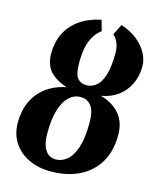

<svg xmlns="http://www.w3.org/2000/svg" viewBox="-122 -904 814 998"><g transform="rotate(15 285.0 -405.0)"><path d="M246 11Q181.5 11 129.5 -13.2Q77.5 -37.5 47.2 -83Q17 -128.5 17 -192Q17 -254 39.8 -303.8Q62.5 -353.5 106.8 -387.2Q151 -421 215 -433.5Q157.5 -451 124.5 -486Q91.5 -521 91.5 -583.5Q91.5 -643 115 -691Q138.5 -739 184.8 -772Q231 -805 299 -819.5L315.5 -762Q280.5 -736.5 262.5 -692.2Q244.5 -648 244.5 -574.5Q244.5 -512.5 262 -491.2Q279.5 -470 310 -470Q340 -470 363.5 -489.5Q387 -509 400.5 -553.2Q414 -597.5 414 -671Q414 -700.5 404.5 -723.8Q395 -747 377.5 -762L406.5 -819.5Q460 -802 495.8 -772.5Q531.5 -743 549.2 -708.5Q567 -674 567 -640.5Q567 -586 546 -543Q525 -500 487.2 -472.5Q449.5 -445 398 -436.5Q464.5 -418 501.2 -374.5Q538 -331 538 -262.5Q538 -174 501 -113Q464 -52 398.2 -20.5Q332.5 11 246 11ZM255.5 -56Q288.5 -56 316.2 -78.8Q344 -101.5 360.8 -152.2Q377.5 -203 377.5 -287.5Q377.5 -348 356.5 -375.5Q335.5 -403 298.5 -403Q264 -403 237.2 -378.2Q210.5 -353.5 195 -303.8Q179.5 -254 179.5 -179.5Q179.5 -132.5 190.2 -105.5Q201 -78.5 218.2 -67.2Q235.5 -56 255.5 -56Z"/></g></svg>

Font: Merriweather Light 18pt Black
Style: Italic
Weight: 900
Italic angle: -7.8°
Version: Version 2.101